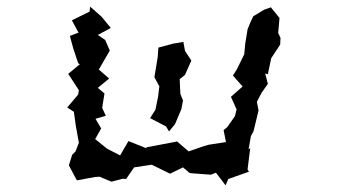

<svg xmlns="http://www.w3.org/2000/svg" viewBox="-20 -532 1040 577"><path d="M211 10 265 0 279 -1 315 14 349 5 359 6 383 -29 436 -37 491 -10 530 -29 550 -12 560 -11 614 -7 629 -13 658 25 666 6 728 -16 724 -23 732 -87 727 -83 734 -123 742 -138 757 -200 752 -226 766 -253 785 -280 777 -311 785 -309 795 -357 822 -398 823 -418 816 -433 820 -478 794 -510 774 -503 741 -483 733 -466 724 -444 717 -401 714 -369 692 -324 680 -305 709 -272 674 -241 691 -203 686 -183 663 -150 652 -141 659 -105 607 -97 590 -92 547 -77 512 -107 508 -106 419 -89 421 -86 366 -108 341 -65 302 -85 266 -114 284 -146 267 -175 298 -184 287 -208 294 -251 274 -268 308 -296 277 -323 310 -380 296 -412 274 -427 313 -448 285 -482 251 -512 249 -497 196 -471 216 -434 190 -424 200 -387 215 -342 220 -339 185 -310 217 -261 215 -248 182 -209 202 -196 208 -153 217 -103 207 -77 197 -67 187 -35ZM431 -177 479 -152 488 -137 506 -159 525 -204 530 -230 522 -250 520 -294 536 -307 555 -350 536 -379 531 -406 501 -401 456 -389 454 -361 444 -300 459 -272 458 -266 455 -241 447 -202Z"/></svg>

Font: チョークS
Style: Regular
Weight: 400
Designer: [Stick] Fontworks Inc.
Foundry: [Stick] Fontworks Inc.
Version: Version 1.200;FEAKit 1.0